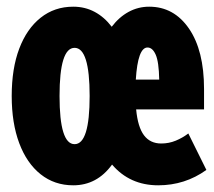

<svg xmlns="http://www.w3.org/2000/svg" viewBox="-20 -544 640 574"><path d="M199 10Q143 10 101.5 -23Q60 -56 37.5 -116Q15 -176 15 -257Q15 -339 37.5 -398.5Q60 -458 101.5 -491Q143 -524 199 -524Q234 -524 263 -508.5Q292 -493 314 -464Q336 -493 364.5 -508.5Q393 -524 426 -524Q500 -524 545 -458.5Q590 -393 590 -278V-217H387Q392 -164 410.5 -139.5Q429 -115 462 -115Q485 -115 505.5 -123.5Q526 -132 543 -145L597 -36Q533 10 453 10Q368 10 315 -52Q270 10 199 10ZM421 -402Q392 -402 386 -306H456Q455 -359 445.5 -380.5Q436 -402 421 -402ZM203 -113Q248 -113 248 -257Q248 -401 203 -401Q158 -401 158 -257Q158 -113 203 -113Z"/></svg>

Font: Red Hat Mono
Style: Bold
Weight: 700
Monospace: yes
Designer: Pentagram, MCKL
Foundry: Pentagram, MCKL
Version: Version 1.023; ttfautohint (v1.8.3)